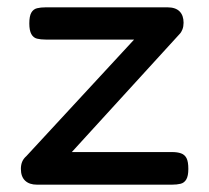

<svg xmlns="http://www.w3.org/2000/svg" viewBox="-20 -494 571 524"><path d="M81 10Q60 10 48.5 -1Q37 -12 37 -33Q37 -44 40.5 -52.5Q44 -61 52 -68L346 -386H105Q91 -386 81 -388.5Q71 -391 65.5 -401Q60 -411 60 -430Q60 -450 65.5 -459.5Q71 -469 81 -471.5Q91 -474 105 -474H437Q459 -474 470 -463Q481 -452 481 -432Q481 -422 478 -414Q475 -406 470 -401L176 -79H450Q464 -79 474 -75.5Q484 -72 489 -62.5Q494 -53 494 -33Q494 -14 488.5 -4.5Q483 5 473 7.5Q463 10 449 10Z"/></svg>

Font: Fredoka Light
Style: Regular
Weight: 400
Version: Version 2.001